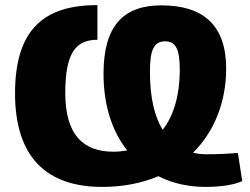

<svg xmlns="http://www.w3.org/2000/svg" viewBox="-20 -721 982 753"><path d="M930 -11 913 -121C874 -118 839 -116 789 -116C772 -116 754 -118 737 -122C821 -205 867 -322 867 -452C867 -625 774 -700 613 -700C466 -700 386 -622 386 -432C386 -305 421 -204 479 -131C461 -128 443 -126 425 -126C305 -126 236 -194 236 -356C236 -515 278 -565 362 -565V-701C157 -701 39 -610 39 -355C39 -103 164 12 381 12C464 12 537 -3 601 -30C656 -2 719 12 785 12C849 12 902 3 930 -11ZM628 -559C671 -559 685 -524 685 -449C685 -342 659 -264 618 -212C587 -262 568 -336 568 -439C568 -520 581 -559 628 -559Z"/></svg>

Font: Exo 2 Extra Bold
Style: Regular
Weight: 800
Designer: Natanael Gama
Version: Version 1.001;PS 001.001;hotconv 1.0.88;makeotf.lib2.5.64775